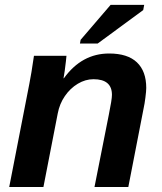

<svg xmlns="http://www.w3.org/2000/svg" viewBox="-20 -753 651 773"><path d="M212.4 -295.9 154.8 0H17.1L98.1 -415.5Q102.1 -435.1 106.7 -463.1Q111.3 -491.2 116.7 -528.3H247.6Q247.6 -525.4 245.4 -506.6Q243.2 -487.8 240.5 -467.3Q237.8 -446.8 235.8 -438H237.3Q309.1 -537.6 419.4 -537.6Q493.7 -537.6 531.2 -502Q568.8 -466.3 568.8 -398.9Q568.8 -386.7 565.4 -360.1Q562 -333.5 558.6 -318.8L496.6 0H360.4L418 -290.5Q430.7 -352.5 430.7 -371.1Q430.7 -434.1 356.4 -434.1Q323.7 -434.1 293.2 -415.8Q262.7 -397.5 241.2 -366.2Q219.7 -335 212.4 -295.9ZM556.6 -712.4 373 -577.6H301.8L304.7 -592.8L425.3 -733.4H560.5Z"/></svg>

Font: Arimo
Style: Bold Italic
Weight: 700
Italic angle: -12°
Designer: Steve Matteson
Foundry: Monotype Imaging Inc.
Version: Version 1.33